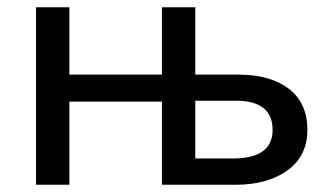

<svg xmlns="http://www.w3.org/2000/svg" viewBox="-20 -510 910 530"><path d="M79.5 0V-490H171.5V-304H427V-490H519V-304H637.5Q726.5 -304 777.5 -264.8Q828.5 -225.5 828.5 -151.5Q828.5 -79.5 773.8 -39.8Q719 0 630 0H427V-229.5H171.5V0ZM519 -72.5H622.5Q732.5 -72.5 732.5 -151.5Q732.5 -232 631 -232H519Z"/></svg>

Font: Geologica Light
Style: Regular
Weight: 300
Designer: Sindre Bremnes, Frode Helland
Foundry: Monokrom Skriftforlag AS
Version: Version 1.010; ttfautohint (v1.8.4.7-5d5b);gftools[0.9.28]